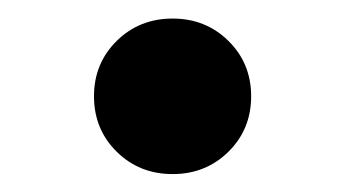

<svg xmlns="http://www.w3.org/2000/svg" viewBox="-20 -181 378 210"><path d="M168.8 9.4Q132.4 9.4 107.6 -15.1Q82.8 -39.6 82.8 -75.7Q82.8 -111.7 107.6 -136.2Q132.4 -160.7 168.8 -160.7Q205.1 -160.7 229.9 -136.2Q254.7 -111.7 254.7 -75.7Q254.7 -39.6 229.9 -15.1Q205.1 9.4 168.8 9.4Z"/></svg>

Font: GitLab Sans
Style: Regular
Weight: 400
Designer: Rasmus Andersson
Foundry: Modifications by GitLab B.V., manufactured by rsms
Version: Version 4.000;git-c8fb6b7